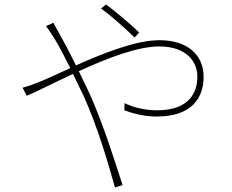

<svg xmlns="http://www.w3.org/2000/svg" viewBox="-20 -801 1040 860"><path d="M583 -633 603 -655C563 -696 486 -758 455 -781L433 -763C479 -729 541 -674 583 -633ZM81 -408 100 -372C150 -393 225 -432 307 -470L357 -366C420 -224 464 -72 495 39L529 28C494 -80 445 -238 383 -378L333 -482C457 -539 595 -593 693 -593C814 -593 864 -526 864 -458C864 -387 828 -307 684 -307C621 -307 571 -323 538 -339L537 -307C574 -293 625 -279 682 -279C841 -279 892 -365 892 -456C892 -558 817 -621 694 -621C588 -621 441 -562 320 -508C295 -560 270 -607 250 -643C240 -661 226 -685 219 -699L186 -684C198 -669 214 -644 224 -628C240 -603 265 -555 295 -496C231 -467 178 -442 146 -430C127 -422 100 -413 81 -408Z"/></svg>

Font: Noto Sans CJK SC Thin
Style: Regular
Weight: 100
Designer: Ryoko NISHIZUKA 西塚涼子 (kana, bopomofo & ideographs); Paul D. Hunt (Latin, Greek & Cyrillic); Sandoll Communications 산돌커뮤니
Foundry: Adobe
Version: Version 2.004;hotconv 1.0.118;makeotfexe 2.5.65603